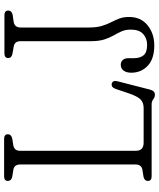

<svg xmlns="http://www.w3.org/2000/svg" viewBox="58 -798 756 911"><g transform="rotate(-90 435.5 -342.0)"><path d="M234.5 -661.5 200 -656Q176 -650.5 176 -624V-75Q176 -38 214.5 -38H379.5Q404.5 -38 419.5 -52.5Q434.5 -67 449 -109.5L469.5 -170.5Q477 -192 493.5 -189.5Q511.5 -185.5 506 -162.5L466.5 -8.5Q460.5 15.5 442.5 15.5Q430.5 15.5 420.5 7.8Q410.5 0 397.5 0H55Q33 0 33 -18Q33 -34 52.5 -38.5L87 -44Q111 -49 111 -76V-624Q111 -651 87 -656L52.5 -661.5Q33 -666 33 -682Q33 -700 55 -700H232.5Q254.5 -700 254.5 -682Q254.5 -666.5 234.5 -661.5ZM811 -107Q811 -51.5 771.8 -19.5Q732.5 12.5 675.5 12.5Q612.5 12.5 579.5 -18.5Q546.5 -49.5 546.5 -96.5Q546.5 -119.5 556.5 -133Q566.5 -146.5 584.5 -146.5Q598.5 -146.5 607 -136.8Q615.5 -127 615.5 -109.5V-83.5Q615.5 -55 629.2 -38.2Q643 -21.5 678.5 -21.5Q710 -21.5 730.5 -40.5Q751 -59.5 751 -98.5Q751 -124 742.8 -142.5Q734.5 -161 723.5 -180Q712.5 -199 704.2 -224.8Q696 -250.5 696 -290V-622.5Q696 -649.5 672.5 -654L636 -660.5Q616 -665 616 -680Q616 -698.5 638 -698.5H819.5Q841.5 -698.5 841.5 -680Q841.5 -664.5 821.5 -659.5L786.5 -654.5Q761 -649 761 -622.5V-298Q761 -261 768.5 -236.2Q776 -211.5 786 -192.2Q796 -173 803.5 -153.5Q811 -134 811 -107Z"/></g></svg>

Font: Fraunces 144pt S100 Light
Style: Regular
Weight: 300
Version: Version 1.000; ttfautohint (v1.8.3)